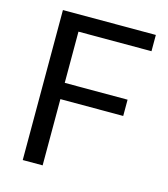

<svg xmlns="http://www.w3.org/2000/svg" viewBox="-107 -795 767 879"><g transform="rotate(15 276.5 -355.5)"><path d="M176.8 -391.1V-633.8H522.9V-710.9H82.5V0H176.8V-314H474.6V-391.1Z"/></g></svg>

Font: Vazirmatn
Style: Regular
Weight: 400
Designer: Saber Rastikerdar
Foundry: Saber Rastikerdar
Version: Version 33.003